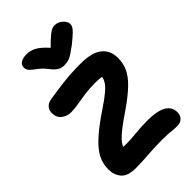

<svg xmlns="http://www.w3.org/2000/svg" viewBox="-292 -1106 1223 1223"><g transform="rotate(-45 319.5 -495.0)"><path d="M175 10Q102 10 73 -24Q44 -58 44 -107Q44 -139 53 -170.5Q62 -202 87.5 -236.5Q113 -271 161.5 -312.5Q210 -354 288 -406Q345 -444 375.5 -470Q406 -496 418 -515.5Q430 -535 433 -553Q415 -558 380 -558Q324 -558 280 -552Q236 -546 200.5 -539.5Q165 -533 136 -533Q98 -533 70.5 -554.5Q43 -576 43 -616Q43 -642 58 -659.5Q73 -677 101 -682Q173 -694 243 -702Q313 -710 396 -710Q496 -710 543 -672.5Q590 -635 590 -568Q590 -520 572 -479.5Q554 -439 509.5 -395.5Q465 -352 384 -296Q326 -257 291.5 -230Q257 -203 238.5 -182.5Q220 -162 213 -143Q224 -142 240 -142Q282 -142 333.5 -147.5Q385 -153 439 -153Q613 -153 613 -55Q613 -26 595.5 -9.5Q578 7 551 7Q530 7 512.5 5Q495 3 473.5 1.5Q452 0 419 0Q351 0 290 5Q229 10 175 10ZM452 -1000Q481 -1000 504.5 -978.5Q528 -957 528 -935Q528 -925 523.5 -914.5Q519 -904 500.5 -885.5Q482 -867 441 -834Q412 -813 393 -800Q374 -787 356.5 -781Q339 -775 315 -775Q290 -775 270.5 -787Q251 -799 232 -824Q210 -853 190 -869.5Q170 -886 155 -897Q140 -908 131 -919.5Q122 -931 122 -949Q122 -971 141.5 -983.5Q161 -996 196 -996Q227 -996 258.5 -979.5Q290 -963 332 -916Q372 -956 393.5 -973.5Q415 -991 427.5 -995.5Q440 -1000 452 -1000Z"/></g></svg>

Font: Shantell Sans Normal
Style: Bold
Weight: 700
Designer: Stephen Nixon, Anya Danilova, Shantell Martin
Foundry: Arrow Type
Version: Version 1.009;[a7da0bfa3]